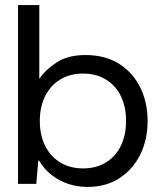

<svg xmlns="http://www.w3.org/2000/svg" viewBox="-20 -725 633 757"><path d="M325 12Q285 12 249 0Q213 -12 183.5 -35Q154 -58 134 -92H131L123 0H51V-705H135V-414Q159 -450 203.5 -479Q248 -508 317 -508Q395 -508 449.5 -473.5Q504 -439 533 -380Q562 -321 562 -248Q562 -174 533 -115.5Q504 -57 451 -22.5Q398 12 325 12ZM308 -61Q359 -61 397.5 -84.5Q436 -108 456.5 -150Q477 -192 477 -248Q477 -304 456.5 -346Q436 -388 397.5 -411.5Q359 -435 308 -435Q256 -435 217.5 -411.5Q179 -388 158 -346Q137 -304 137 -248Q137 -192 158 -150Q179 -108 217.5 -84.5Q256 -61 308 -61Z"/></svg>

Font: DM Sans 9pt 36pt
Style: Regular
Weight: 400
Version: Version 4.004;gftools[0.9.30]